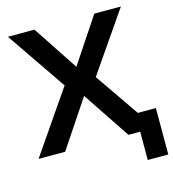

<svg xmlns="http://www.w3.org/2000/svg" viewBox="-125 -808 970 1075"><g transform="rotate(-15 360.5 -270.5)"><path d="M598 164V0H546V-105H717V164ZM9 0 275 -387 276 -331 20 -705H174L356 -430H338L521 -705H675L418 -332V-387L685 0H530L337 -289H356L163 0Z"/></g></svg>

Font: Nunito Sans 9pt
Style: Bold
Weight: 700
Version: Version 3.101;gftools[0.9.27]